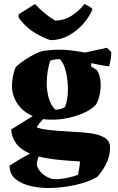

<svg xmlns="http://www.w3.org/2000/svg" viewBox="-20 -723 590 961"><path d="M220 218Q176 218 131.5 207.5Q87 197 57.5 173Q28 149 28 106Q51 91 77 75.5Q103 60 130 46Q80 24 58.5 -8.5Q37 -41 36 -75L144 -142Q105 -159 82.5 -184.5Q60 -210 50 -237.5Q40 -265 40 -288Q40 -319 46.5 -348.5Q53 -378 60 -388Q78 -406 104.5 -423.5Q131 -441 156 -453Q181 -465 194 -468Q209 -470 233.5 -472.5Q258 -475 293 -474Q321 -473 349.5 -469Q378 -465 406 -460L515 -484L537 -462Q537 -429 526 -391Q500 -394 477.5 -398.5Q455 -403 437 -407L436 -390L463 -374Q474 -360 479 -340Q484 -320 484 -298Q484 -268 476.5 -240Q469 -212 459 -198Q437 -175 402 -159Q367 -143 327 -134Q287 -125 252 -124Q238 -124 221.5 -124.5Q205 -125 197 -127Q189 -120 178.5 -107.5Q168 -95 164 -85Q183 -78 213 -74Q243 -70 275.5 -68Q308 -66 336 -64Q385 -62 429.5 -56.5Q474 -51 502.5 -34.5Q531 -18 531 16Q531 59 510.5 98.5Q490 138 466 163Q421 189 354.5 203.5Q288 218 220 218ZM257 -174Q270 -174 283 -177.5Q296 -181 304 -186Q311 -200 315.5 -223.5Q320 -247 320 -276Q320 -322 309.5 -365.5Q299 -409 279 -427Q267 -427 253.5 -425Q240 -423 231 -419Q224 -397 219 -368Q214 -339 214 -307Q214 -266 224.5 -230.5Q235 -195 257 -174ZM256 174Q286 174 320 166.5Q354 159 370 152Q372 140 376 121.5Q380 103 380 85Q324 82 269.5 76.5Q215 71 174 60Q169 71 166 84.5Q163 98 165 106Q174 135 202.5 154.5Q231 174 256 174ZM232 -522 221 -526Q181 -541 142.5 -566.5Q104 -592 73 -635V-651L155 -703Q175 -681 200.5 -659.5Q226 -638 256 -620Q301 -620 339.5 -645Q378 -670 403 -703Q412 -699 425 -691.5Q438 -684 443 -677Q427 -638 395.5 -602.5Q364 -567 322 -544.5Q280 -522 232 -522Z"/></svg>

Font: Labrada ExtraBold
Style: Regular
Weight: 800
Designer: Mercedes Jáuregui
Foundry: Omnibus-Type Team
Version: Version 1.000; ttfautohint (v1.8.4.7-5d5b)